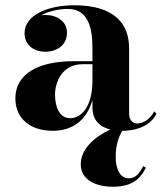

<svg xmlns="http://www.w3.org/2000/svg" viewBox="-20 -488 620 731"><path d="M261 -255C119 -255 38.5 -202.5 38.5 -113.5C38.5 -37.5 94.5 10 181 10C259.5 10 312 -34 332 -108V-78.5C332 -31 359 -5 400 5C341 33 287.5 78 287.5 137.5C287.5 197 344.5 223 410.5 223C496.5 223 520.5 178.5 535.5 150.5L525.5 144.5C511 171 497 191 470 191C441 191 420.5 162 420.5 109C420.5 65 432 31 446 10C506.5 10 556 -14 575.5 -55L567 -64C551.5 -32.5 522.5 -18 505 -18C479.5 -18 471.5 -35.5 471.5 -58V-304.5C471.5 -398 415 -468 262.5 -468C171.5 -468 73.5 -435.5 73.5 -361C73.5 -317.5 107.5 -291 153 -291C195.5 -291 235 -315.5 235 -363C235 -407 196.5 -431 153 -431C147.5 -431 142 -430.5 136.5 -429.5C167 -446.5 207 -454 238.5 -454C318.5 -454 332 -376.5 332 -304.5V-255ZM247 -38C206.5 -38 189.5 -80.5 189.5 -128C189.5 -177.5 218.5 -243.5 294 -243.5H332V-181.5C332 -82.5 290.5 -38 247 -38Z"/></svg>

Font: Bodoni* 16pt
Style: Bold
Weight: 700
Version: Version 2.3